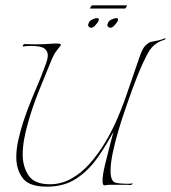

<svg xmlns="http://www.w3.org/2000/svg" viewBox="-20 -690 640 719"><path d="M155 9Q89 9 65 -23Q41 -55 41 -101Q41 -132 48.5 -165.5Q56 -199 66 -230Q85 -288 109 -343.5Q133 -399 150 -446Q154 -456 156.5 -465.5Q159 -475 159 -483Q159 -499 146 -508.5Q133 -518 97 -518Q88 -518 80 -517.5Q72 -517 67 -516Q65 -516 65 -518Q65 -520 67.5 -522.5Q70 -525 72 -525Q79 -525 89 -524.5Q99 -524 110 -524Q126 -524 142.5 -524.5Q159 -525 169 -526Q177 -527 183 -527Q189 -527 193 -527Q208 -527 208 -522Q208 -520 204 -515.5Q200 -511 195 -504Q182 -490 167 -451Q149 -408 125 -348Q101 -288 84 -227Q76 -199 70.5 -169Q65 -139 65 -112Q65 -66 87 -33Q109 0 167 0Q210 0 248 -21.5Q286 -43 317.5 -79Q349 -115 374 -157Q399 -199 417.5 -241.5Q436 -284 448 -318L503 -478Q514 -510 525.5 -520.5Q537 -531 545 -533Q557 -536 564.5 -537Q572 -538 585 -542L599 -547Q601 -548 599.5 -545Q598 -542 596 -541Q578 -536 564 -526Q547 -515 532 -488Q526 -477 516 -455.5Q506 -434 495.5 -408Q485 -382 476 -357Q467 -332 461 -315Q457 -303 446 -271.5Q435 -240 423 -199.5Q411 -159 402.5 -119Q394 -79 394 -50Q394 -12 412 -6Q420 -4 430.5 -3Q441 -2 451 -2Q458 -2 464 -2Q470 -2 475 -3Q477 -3 477 -2Q477 -1 473.5 1Q470 3 467 3Q460 2 449 2Q438 2 427 2Q411 2 397.5 2Q384 2 379 3Q376 4 371 4Q364 4 364 -13Q364 -34 372.5 -70Q381 -106 388 -132Q390 -140 393.5 -153.5Q397 -167 400.5 -180Q404 -193 405 -197Q378 -146 344.5 -98.5Q311 -51 265.5 -21Q220 9 155 9ZM394 -586Q388 -586 384 -591Q380 -596 383 -600Q385 -611 396.5 -616.5Q408 -622 415 -622Q422 -622 422 -618Q422 -611 416 -603.5Q410 -596 405 -591Q398 -586 394 -586ZM322 -586Q316 -586 312 -591Q308 -596 311 -600Q313 -611 324.5 -616.5Q336 -622 343 -622Q350 -622 350 -618Q350 -611 344 -603.5Q338 -596 333 -591Q326 -586 322 -586ZM318 -658Q317 -658 317 -659Q317 -661 320.5 -665.5Q324 -670 325 -670H454Q455 -670 455 -669Q455 -667 452.5 -662.5Q450 -658 448 -658Z"/></svg>

Font: Explora
Style: Regular
Weight: 400
Designer: Robert E. Leuschke
Foundry: Robert E. Leuschke
Version: Version 1.010